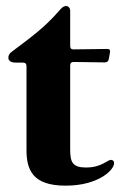

<svg xmlns="http://www.w3.org/2000/svg" viewBox="-20 -592 405 624"><path d="M193.2 11.4C300.4 11.4 350.9 -39.8 350.9 -61.8C350.9 -68.2 346.6 -72.4 340.9 -72.4C328.1 -72.4 311.1 -47.6 259.2 -47.6C215.9 -47.6 208.1 -65.3 208.1 -105.1V-379.3C208.5 -387.4 211.3 -390.3 219.5 -390.6L320.3 -389.2C328.5 -389.6 332 -392.4 333.8 -400.6L337.4 -421.9C338.4 -430 336.3 -432.9 328.1 -432.9L219.5 -431.5C211.3 -431.5 208.5 -434.3 208.1 -442.5V-556.8C208.1 -566.8 201.7 -572.4 194.6 -572.4C186.8 -572.4 180.4 -566.8 172.6 -557.5C124.3 -502.1 84.5 -473.7 18.5 -424C11.4 -419 7.1 -412.6 7.1 -404.8C7.1 -394.9 14.9 -388.5 32 -388.5H54.7C62.9 -388.1 65.7 -385.3 66.1 -377.1V-105.1C66.1 -39.8 85.9 11.4 193.2 11.4Z"/></svg>

Font: Margiela Serif
Style: Bold
Weight: 700
Designer: Andreas Faust, Stefan Endress
Version: Version 1.002;FEAKit 1.0